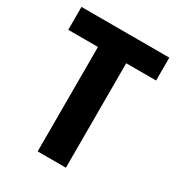

<svg xmlns="http://www.w3.org/2000/svg" viewBox="-167 -795 830 901"><g transform="rotate(30 248.5 -345.0)"><path d="M487 -566H325V0H172V-566H11V-690H487Z"/></g></svg>

Font: exo2condensed_b
Style: Bold
Weight: 700
Width: 3
Designer: Natanael Gama
Version: Version 1.001;PS 001.001;hotconv 1.0.70;makeotf.lib2.5.58329